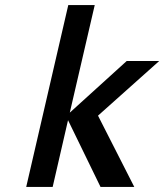

<svg xmlns="http://www.w3.org/2000/svg" viewBox="-20 -742 652 762"><path d="M513 0 369 -283 612 -500H483L257 -295L356 -722H251L84 0H189L250 -265L379 0Z"/></svg>

Font: Perun Medium Italic
Style: Regular
Weight: 500
Italic angle: -12°
Foundry: Copyright (c) Stefan Peev, Context Ltd, 2016
Version: Version 1.026